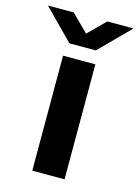

<svg xmlns="http://www.w3.org/2000/svg" viewBox="-168 -787 615 850"><g transform="rotate(15 140.0 -362.0)"><path d="M66 0V-527H214V0ZM-56 -724H62L170 -617H108L216 -724H336L200 -587H79Z"/></g></svg>

Font: Archivo SemiExpanded
Style: Bold
Weight: 700
Width: 6
Designer: Hector Gatti
Foundry: Omnibus-Type
Version: Version 2.001